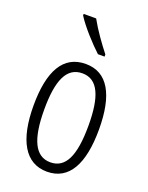

<svg xmlns="http://www.w3.org/2000/svg" viewBox="-145 -840 715 925"><g transform="rotate(20 212.0 -377.5)"><path d="M184 -765H120V-757C149 -710 212 -642 251 -606H285V-617C252 -659 212 -714 184 -765ZM380 -267C380 -443 326 -542 213 -542C98 -542 44 -445 44 -268C44 -91 101 10 213 10C326 10 380 -90 380 -267ZM99 -268C99 -416 132 -494 213 -494C294 -494 326 -413 326 -267C326 -112 291 -38 213 -38C134 -38 99 -117 99 -268Z"/></g></svg>

Font: Noto Sans Georgian ExtraCondensed Light
Style: Regular
Weight: 300
Width: 2
Designer: Monotype Design Team, Akaki Razmadze
Foundry: Google LLC
Version: Version 2.005